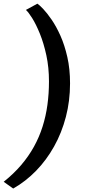

<svg xmlns="http://www.w3.org/2000/svg" viewBox="-35 -880 479 1066"><path d="M353.9 -417Q353.9 -319.8 330.8 -231.3Q307.7 -142.7 265.4 -67Q223.2 8.7 165.4 68.1Q107.6 127.5 38.3 166.8L-14.5 129.3Q40.7 85.3 82.3 36.6Q123.9 -12.1 153.4 -65.5Q182.9 -118.9 201.3 -177Q219.7 -235 228.3 -297.9Q236.9 -360.8 236.9 -427.8Q236.9 -505.6 222.4 -572.9Q207.8 -640.1 186.4 -692.9Q165 -745.6 143.6 -779.5Q122.3 -813.5 108.7 -824.8L172.6 -859.6Q183.6 -852.6 204.9 -830.2Q226.2 -807.9 251.8 -770.6Q277.4 -733.4 300.6 -681.6Q323.7 -629.8 338.8 -563.5Q353.9 -497.3 353.9 -417Z"/></svg>

Font: Merriweather Light
Style: Italic
Weight: 300
Italic angle: -7.8°
Designer: Eben Sorkin
Foundry: Eben Sorkin
Version: Version 2.101